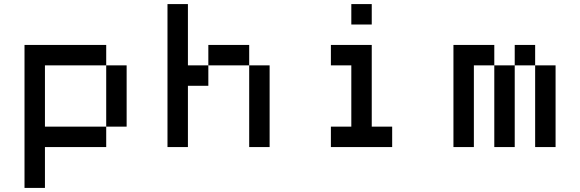

<svg xmlns="http://www.w3.org/2000/svg" viewBox="-20 -720 2840 940"><path d="M200 -400H500V-500H100V200H200V0H500V-100H200ZM500 -100H600V-400H500Z M900 -700H800V0H900V-300H1000V-400H900ZM1000 -400H1200V-500H1000ZM1200 0H1300V-400H1200Z M1800 -700H1700V-600H1800ZM1600 0H1900V-100H1800V-500H1600V-400H1700V-100H1600Z M2400 -500H2200V0H2300V-400H2400ZM2400 0H2500V-400H2400ZM2500 -400H2600V-500H2500ZM2600 0H2700V-400H2600Z"/></svg>

Font: FT88
Style: Regular
Weight: 400
Designer: Ange Degheest & Mandy Elbé
Foundry: Velvetyne Type Foundry
Version: Version 1.000;FEAKit 1.0